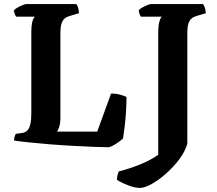

<svg xmlns="http://www.w3.org/2000/svg" viewBox="-20 -724 1067 944"><path d="M513 0Q487 0 440.5 -2Q394 -4 337.5 -7Q281 -10 225 -14.5Q169 -19 122 -24Q75 -29 49 -33Q49 -43 52 -52.5Q55 -62 58 -66L87 -70Q104 -72 114 -82Q124 -92 129 -112.5Q134 -133 134 -168V-565Q134 -595 137.5 -611.5Q141 -628 146 -634.5Q151 -641 151 -642H60Q56 -646 52.5 -655.5Q49 -665 48 -673Q54 -680 66.5 -687Q79 -694 91.5 -699Q104 -704 110 -704H355Q360 -699 364 -686Q368 -673 368 -659L325 -646Q309 -642 298.5 -633.5Q288 -625 282.5 -608.5Q277 -592 277 -560V-142Q277 -119 271.5 -101.5Q266 -84 260 -77H458L526 -264Q552 -264 572.5 -258Q593 -252 602 -247Q602 -212 599.5 -174Q597 -136 593 -102Q589 -68 585 -44Q579 -37 564.5 -26.5Q550 -16 535 -8Q520 0 513 0ZM668 200Q643 200 609.5 187Q576 174 555 160Q555 148 558 136.5Q561 125 564 119Q622 104 672.5 83Q723 62 758 37V-565Q758 -597 763.5 -617Q769 -637 776 -642H673Q670 -646 666.5 -654.5Q663 -663 662 -673Q667 -680 679.5 -687Q692 -694 704.5 -699Q717 -704 723 -704H978Q983 -699 987 -686.5Q991 -674 992 -659L948 -646Q933 -642 922.5 -633.5Q912 -625 906.5 -608.5Q901 -592 901 -560V-17Q890 21 861.5 59Q833 97 797 129Q761 161 726 180.5Q691 200 668 200Z"/></svg>

Font: Texturina 12pt
Style: Bold
Weight: 700
Designer: Guillermo Torres Carreño
Foundry: Omnibus-Type
Version: Version 1.002